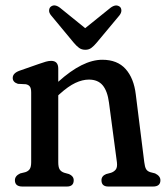

<svg xmlns="http://www.w3.org/2000/svg" viewBox="-20 -682 612 702"><path d="M193 -431V-383Q282 -463.5 354 -463.5Q409 -463.5 439.2 -429.8Q469.5 -396 476.5 -336.5L507.5 -89Q509.5 -72 514 -64Q518.5 -56 529.5 -52.5L547 -48Q566.5 -38.5 566.5 -23Q566.5 0 539.5 0H376Q351 0 351 -23Q351 -38.5 368 -45.5L386.5 -50.5Q397.5 -54.5 403.5 -62.5Q409.5 -70.5 407.5 -88.5L378.5 -306.5Q373 -349 355.5 -370Q338 -391 305 -391Q281.5 -391 255.5 -378.8Q229.5 -366.5 198.5 -338.5L193 -333.5V-89Q193 -71 198 -62.8Q203 -54.5 214.5 -50.5L232.5 -45.5Q249.5 -38 249.5 -23Q249.5 0 224.5 0H62Q34.5 0 34.5 -23Q34.5 -39 54 -48L72.5 -52.5Q83.5 -56 88.8 -64Q94 -72 94 -89V-343.5Q94 -359 89.2 -365.5Q84.5 -372 74.5 -374L45.5 -375.5Q26.5 -381.5 26.5 -397Q26.5 -414.5 51.5 -423.5L121.5 -448Q137 -453.5 147.5 -456.5Q158 -459.5 167 -459.5Q193 -459.5 193 -431ZM333.5 -526Q323.5 -514 314.2 -507Q305 -500 292 -500Q278.5 -500 269 -507Q259.5 -514 249.5 -526L167 -625.5Q159 -635 159.5 -643.8Q160 -652.5 165 -657Q179 -669 199.5 -653.5L291.5 -579L384 -653.5Q404 -668.5 418.5 -657Q423.5 -652.5 423.8 -643.8Q424 -635 416.5 -625.5Z"/></svg>

Font: Fraunces 72pt SuperSoft
Style: Regular
Weight: 400
Version: Version 1.000;[b76b70a41]